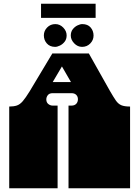

<svg xmlns="http://www.w3.org/2000/svg" viewBox="-20 -1000 740 1020"><path d="M29 0V-135Q29 -152 29 -156.5Q29 -161 29 -163Q29 -165 29 -171V-172Q29 -179 29 -180.5Q29 -182 29 -187.5Q29 -193 29 -209V-260Q29 -277 29 -281.5Q29 -286 29 -288Q29 -290 29 -296V-297Q29 -304 29 -305.5Q29 -307 29 -312.5Q29 -318 29 -334V-434Q53 -434 69.5 -439.5Q86 -445 101 -462.5Q116 -480 137 -514L258 -716H452L564 -517Q583 -484 595.5 -466Q608 -448 624.5 -441Q641 -434 671 -434V0H344V-135Q344 -152 344 -156.5Q344 -161 344 -163Q344 -165 344 -171V-172Q344 -179 344 -180.5Q344 -182 344 -187.5Q344 -193 344 -209V-260Q344 -277 344 -281.5Q344 -286 344 -288Q344 -290 344 -296V-297Q344 -304 344 -305.5Q344 -307 344 -312.5Q344 -318 344 -334V-439H360Q376 -439 385 -448.5Q394 -458 394 -473Q394 -487 385 -496Q376 -505 360 -505H260Q242 -505 234 -494.5Q226 -484 226 -472Q226 -456 236.5 -447.5Q247 -439 260 -439H286V0ZM260 -564H357L309 -647ZM416 -751Q392 -751 374 -770Q356 -789 356 -811Q356 -831 366.5 -844.5Q377 -858 391.5 -865Q406 -872 417 -872Q446 -872 461.5 -854Q477 -836 477 -811Q477 -787 459.5 -769Q442 -751 416 -751ZM273 -751Q245 -751 229 -769Q213 -787 213 -812Q213 -836 230.5 -854Q248 -872 274 -872Q298 -872 316 -853.5Q334 -835 334 -812Q334 -792 323.5 -778.5Q313 -765 298.5 -758Q284 -751 273 -751ZM198 -905V-980H488V-905Z"/></svg>

Font: Danfo
Style: Regular
Weight: 400
Designer: Seyi Olusanya, David Udoh, Eyiyemi Adegbite, Mirko Velimirović
Version: Version 1.000